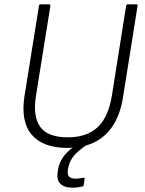

<svg xmlns="http://www.w3.org/2000/svg" viewBox="-20 -675 673 892"><path d="M292 12Q180 12 127.5 -49Q75 -110 94 -230L161 -648Q162 -655 169 -655H207Q215 -655 214 -647L147 -229Q132 -134 167 -85.5Q202 -37 295 -37Q383 -37 433.5 -84Q484 -131 500 -232L566 -648Q568 -655 574 -655H613Q621 -655 619 -647L552 -226Q540 -148 507 -95Q474 -42 420.5 -15Q367 12 292 12ZM319 197Q277 197 259.5 177.5Q242 158 248 124L250 111Q257 71 287 38Q317 5 369 -17L388 -5Q345 23 324 48Q303 73 297 105L295 115Q292 136 301 145.5Q310 155 332 155Q343 155 351 153.5Q359 152 366 151Q370 150 372 151.5Q374 153 373 157L369 184Q368 191 361 192Q351 194 340.5 195.5Q330 197 319 197Z"/></svg>

Font: Sofia Sans Light
Style: Italic
Weight: 300
Italic angle: -9°
Version: Version 4.100-B